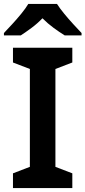

<svg xmlns="http://www.w3.org/2000/svg" viewBox="-31 -957 435 977"><path d="M337 0H35V-75L121 -108V-606L35 -639V-714H337V-639L251 -606V-108L337 -75ZM259 -937Q273 -915 295.5 -887.5Q318 -860 342 -834Q366 -808 384 -789V-777H298Q272 -793 242 -815Q212 -837 185 -864Q159 -837 130 -815.5Q101 -794 75 -777H-11V-789Q8 -809 31.5 -834.5Q55 -860 77.5 -887.5Q100 -915 113 -937Z"/></svg>

Font: Noto Sans NKo Unjoined SemiBold
Style: Regular
Weight: 600
Designer: Monotype Design Team
Foundry: Monotype Imaging Inc.
Version: Version 2.004